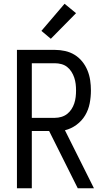

<svg xmlns="http://www.w3.org/2000/svg" viewBox="-20 -1000 565 1020"><path d="M149 0H70V-735H272Q299 -735 326 -729Q353 -723 376 -709Q399 -695 416.5 -673.5Q434 -652 444.5 -626.5Q455 -601 459 -574Q463 -547 463 -519Q463 -485 456.5 -451Q450 -417 432.5 -387.5Q415 -358 386.5 -337Q358 -316 325 -308L479 0H393L241 -304H149ZM149 -374H272Q289 -374 306 -379Q323 -384 336.5 -394.5Q350 -405 359.5 -419.5Q369 -434 374.5 -450.5Q380 -467 382 -484.5Q384 -502 384 -519Q384 -537 382 -554Q380 -571 374.5 -587.5Q369 -604 359.5 -619Q350 -634 336.5 -644.5Q323 -655 306 -659.5Q289 -664 272 -664H149ZM250 -794 200 -836 323 -980 384 -930Z"/></svg>

Font: Iosevka Pride
Style: Regular
Weight: 400
Monospace: yes
Designer: Belleve Invis
Foundry: Belleve Invis
Version: Version 30.3.1; ttfautohint (v1.8.4)